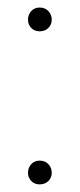

<svg xmlns="http://www.w3.org/2000/svg" viewBox="-20 -479 211 509"><path d="M85 -459Q99.6 -459 108.4 -449.5Q117.2 -439.9 117.2 -426.8Q117.2 -414.1 108.4 -405Q99.6 -396 85 -396Q71.3 -396 62.7 -405Q54.2 -414.1 54.2 -426.8Q54.2 -439.9 62.7 -449.5Q71.3 -459 85 -459ZM85 -53.2Q99.6 -53.2 108.4 -43.7Q117.2 -34.2 117.2 -21Q117.2 -8.3 108.4 0.7Q99.6 9.8 85 9.8Q71.3 9.8 62.7 0.7Q54.2 -8.3 54.2 -21Q54.2 -34.2 62.7 -43.7Q71.3 -53.2 85 -53.2Z"/></svg>

Font: Fira Sans Compressed UltraLight
Style: Regular
Weight: 200
Width: 1
Designer: Carrois Corporate & Edenspiekermann AG
Foundry: Carrois Corporate GbR & Edenspiekermann AG
Version: Version 4.203;PS 004.203;hotconv 1.0.88;makeotf.lib2.5.64775